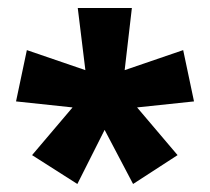

<svg xmlns="http://www.w3.org/2000/svg" viewBox="-20 -782 524 479"><path d="M309 -762 291 -607 437 -657 464 -529 322 -514 423 -395 312 -323 241 -458 173 -323 60 -395 161 -514 20 -529 47 -657 193 -607 174 -762Z"/></svg>

Font: Noto Sans Armenian Condensed ExtraBold
Style: Regular
Weight: 800
Width: 3
Designer: Monotype Design Team
Foundry: Monotype Imaging Inc.
Version: Version 2.008; ttfautohint (v1.8.4.7-5d5b)